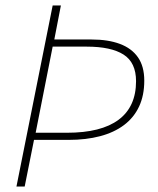

<svg xmlns="http://www.w3.org/2000/svg" viewBox="-20 -680 576 700"><path d="M40 0 172 -660H202L178 -536H314Q374 -536 417 -520Q460 -504 483 -471Q506 -438 506 -386Q506 -332 487 -291.5Q468 -251 432 -224Q396 -197 345 -183.5Q294 -170 230 -170H104L70 0ZM110 -196H224Q349 -196 412.5 -243.5Q476 -291 476 -384Q476 -452 430.5 -481Q385 -510 296 -510H172Z"/></svg>

Font: Source Sans 3 VF
Style: Italic
Weight: 200
Italic angle: -11°
Designer: Paul D. Hunt
Foundry: Adobe Systems Incorporated
Version: Version 3.042;hotconv 1.0.118;makeotfexe 2.5.65603